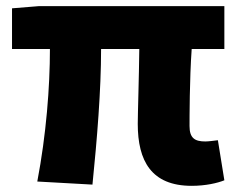

<svg xmlns="http://www.w3.org/2000/svg" viewBox="-20 -589 774 623"><path d="M602 14C647 14 686 5 708 -4L687 -134C671 -132 656 -130 646 -130C612 -130 595 -141 595 -180C595 -204 595 -333 602 -430H708V-569H105L19 -562V-430H142C142 -307 130 -152 101 0L280 10C295 -138 308 -296 308 -430H432C431 -338 427 -219 427 -187C427 -67 471 14 602 14Z"/></svg>

Font: Noto Sans T Chinese Black
Style: Bold
Weight: 900
Designer: Ryoko NISHIZUKA (kana & ideographs); Paul D. Hunt (Latin, Greek & Cyrillic); Wenlong ZHANG (bopomofo); Sandoll Communica
Foundry: Adobe Systems Incorporated
Version: Version 1.000;PS 1;hotconv 1.0.78;makeotf.lib2.5.61930